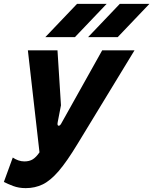

<svg xmlns="http://www.w3.org/2000/svg" viewBox="-67 -960 792 992"><path d="M66 12Q30 12 1 1Q-28 -10 -47 -20L-1 -146Q12 -137 27.5 -131.5Q43 -126 59 -126Q85 -126 102.5 -137Q120 -148 137 -173L77 -700H230L248 -416L231 -328Q228 -312 235 -310.5Q242 -309 249 -321L461 -700H628L334 -217Q279 -126 236.5 -76.5Q194 -27 154 -7.5Q114 12 66 12ZM167 -768 331 -940H484L320 -768ZM388 -768 552 -940H705L541 -768Z"/></svg>

Font: Finlandica
Style: Bold Italic
Weight: 700
Italic angle: -8°
Designer: Niklas Ekholm, Juho Hiilivirta, Jaakko Suomalainen
Foundry: Helsinki Type Studio
Version: Version 1.064; ttfautohint (v1.8.4.7-5d5b)